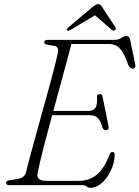

<svg xmlns="http://www.w3.org/2000/svg" viewBox="-20 -892 672 925"><path d="M212 -357.5H405.5Q428.5 -357.5 439.2 -371.8Q450 -386 447.5 -427Q447.5 -432.5 450.8 -435.5Q454 -438.5 459 -438.5Q466 -438.5 469.8 -435.2Q473.5 -432 474 -426.5L503 -283.5Q505 -274 501.2 -269.8Q497.5 -265.5 492 -265Q485.5 -264.5 481 -267.5Q476.5 -270.5 474 -277Q463 -313.5 449.5 -325.2Q436 -337 411 -337H205.5ZM375 0H24.5Q16.5 0 12.8 -3.2Q9 -6.5 9 -11Q9 -16 13.5 -19.5Q18 -23 25.5 -23.5L65.5 -30Q81.5 -33 91.2 -40Q101 -47 106 -63Q110 -82.5 119.2 -117.2Q128.5 -152 140.8 -196.5Q153 -241 166.8 -291Q180.5 -341 194.5 -391.5Q208.5 -442 221.2 -488.8Q234 -535.5 243.8 -573.5Q253.5 -611.5 258.5 -635.5Q262 -649.5 258.2 -659Q254.5 -668.5 244.5 -670.5L208.5 -676.5Q201 -678 197 -681Q193 -684 193 -688.5Q193 -694 197.8 -697Q202.5 -700 211 -700H531Q551.5 -700 564.5 -709.2Q577.5 -718.5 589 -718.5Q603 -718.5 607 -701L631.5 -581.5Q634 -571.5 630.2 -566.5Q626.5 -561.5 620.5 -561Q612.5 -561 607.5 -565.5Q602.5 -570 598 -579Q583.5 -621 569.2 -642.8Q555 -664.5 539.5 -672.2Q524 -680 504.5 -680H324Q315 -645 302.5 -599.2Q290 -553.5 276 -501.8Q262 -450 247.5 -396.2Q233 -342.5 219 -291.2Q205 -240 193.5 -195Q182 -150 173.8 -115.8Q165.5 -81.5 162 -62.5Q158.5 -49 161.5 -39.8Q164.5 -30.5 175 -25.5Q185.5 -20.5 203.5 -20.5H357.5Q392.5 -20.5 420.2 -33.5Q448 -46.5 469.8 -75Q491.5 -103.5 508.5 -149Q512.5 -159.5 522 -159.5Q532.5 -159.5 532.5 -146.5Q532.5 -118 522 -89.8Q511.5 -61.5 495 -38Q478.5 -14.5 457.8 -0.8Q437 13 416.5 13Q406 13 397.5 6.5Q389 0 375 0ZM444.5 -822.5H433L518 -748.5Q526.5 -742 533.5 -746Q536.5 -748 538 -751.8Q539.5 -755.5 536.5 -760L472 -858Q468 -865 463.8 -868.5Q459.5 -872 452.5 -872Q446 -872 440 -868.5Q434 -865 425.5 -858L309 -760Q304 -755.5 302.8 -751.8Q301.5 -748 304 -746Q307 -743.5 310.8 -744.5Q314.5 -745.5 320.5 -748.5Z"/></svg>

Font: Fraunces ExtraLight
Style: Italic
Weight: 250
Italic angle: -16°
Version: Version 1.000;[b76b70a41]